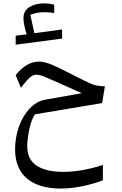

<svg xmlns="http://www.w3.org/2000/svg" viewBox="-20 -844 709 1119"><path d="M575.2 -243.2 591.3 -340.8C567.9 -342.3 550.8 -343.8 540.5 -346.2C529.8 -348.1 517.1 -352.5 502.4 -359.4C487.8 -365.7 460.4 -379.4 420.9 -399.4L399.4 -410.2C351.1 -435.1 312.5 -454.1 283.7 -466.3C254.4 -478.5 229.5 -484.9 208.5 -484.9C161.1 -484.9 116.2 -462.4 71.3 -406.2L101.6 -332.5C118.7 -354 131.8 -369.6 140.6 -379.4C158.2 -398.4 173.3 -408.7 192.9 -408.7C203.1 -408.7 214.8 -406.2 228 -401.4C241.2 -396 263.7 -386.7 294.9 -373L456.5 -300.8L244.6 -263.2C210.4 -257.3 180.2 -240.2 153.3 -211.9C126.5 -183.6 105.5 -148.4 90.3 -106C75.2 -63.5 67.9 -19 67.9 27.8C67.9 184.6 176.8 254.9 332.5 254.9C408.7 254.9 495.6 238.3 579.6 207V117.2C503.9 142.6 420.9 157.7 348.6 157.7C283.2 157.7 231.9 146 194.8 122.1C157.2 98.1 138.7 60.1 138.7 7.3C138.7 -7.3 140.1 -26.4 143.6 -49.3C149.4 -95.2 162.6 -146.5 183.6 -177.7ZM180.2 -650.4 156.7 -757.8C183.6 -768.1 211.4 -772.9 239.3 -772.9C257.3 -772.9 276.4 -771.5 295.9 -768.1V-816.4C275.9 -821.8 255.9 -824.2 236.3 -824.2C202.6 -824.2 174.3 -816.9 151.4 -802.7C128.4 -788.1 116.7 -766.6 116.7 -738.3C116.7 -716.3 123.5 -680.7 135.3 -643.6L71.3 -636.2V-583.5L341.8 -619.1V-672.4Z"/></svg>

Font: SG Kara Light
Style: Regular
Weight: 400
Designer: Damoon Khanjanzadeh
Version: Version 1.000